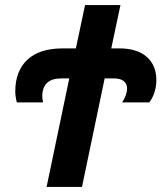

<svg xmlns="http://www.w3.org/2000/svg" viewBox="-20 -734 634 754"><path d="M252 -426H219Q183 -426 164.5 -408Q146 -390 146 -355Q146 -350 149 -332H46Q40 -356 40 -375Q40 -455 87.5 -499.5Q135 -544 227 -544H278L314 -714H453L417 -544H448Q519 -544 556.5 -510.5Q594 -477 594 -420Q594 -393 586 -369.5Q578 -346 566 -332H460Q479 -362 479 -387Q479 -405 466 -415.5Q453 -426 428 -426H391L302 0H163Z"/></svg>

Font: Noto Sans Display
Style: Bold Italic
Weight: 700
Italic angle: -12°
Designer: Monotype Design team
Foundry: Monotype Imaging Inc.
Version: Version 1.000